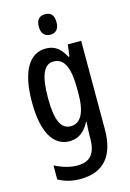

<svg xmlns="http://www.w3.org/2000/svg" viewBox="-144 -814 761 1123"><g transform="rotate(-15 236.5 -252.5)"><path d="M247 -745C211 -745 193 -724 193 -683C193 -643 213 -621 247 -621C282 -621 300 -643 300 -683C300 -723 284 -745 247 -745ZM198 -550C98 -550 40 -452 40 -267C40 -89 95 10 194 10C246 10 284 -15 316 -74H319C317 -45 315 -16 315 8V21C315 123 276 159 200 159C161 159 115 147 66 122V207C108 230 149 240 198 240C345 240 411 151 411 -5V-540H330L321 -469H315C284 -528 248 -550 198 -550ZM222 -465C286 -465 316 -408 316 -272V-247C316 -129 283 -73 224 -73C164 -73 137 -133 137 -266C137 -398 163 -465 222 -465Z"/></g></svg>

Font: Noto Sans Gurmukhi UI ExtraCondensed Medium
Style: Regular
Weight: 500
Width: 2
Designer: Jelle Bosma - Monotype Design Team
Foundry: Monotype Imaging Inc.
Version: Version 2.004